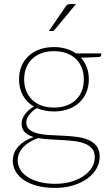

<svg xmlns="http://www.w3.org/2000/svg" viewBox="-20 -731 546 938"><path d="M42.5 0ZM243.5 -501Q276 -501 303.2 -492.8Q330.5 -484.5 351.5 -470H474.5V-462Q474.5 -458 471.5 -455.5Q468.5 -453 464 -452.5L375.5 -449Q394 -428.5 404 -402Q414 -375.5 414 -344Q414 -308.5 401.8 -279.5Q389.5 -250.5 367.2 -229.8Q345 -209 313.5 -197.8Q282 -186.5 243.5 -186.5Q219.5 -186.5 199 -190.8Q178.5 -195 160.5 -203Q137 -189.5 122.8 -170.2Q108.5 -151 108.5 -133.5Q108.5 -110 124 -97.5Q139.5 -85 164.5 -79Q189.5 -73 221.8 -71.2Q254 -69.5 287.8 -68Q321.5 -66.5 353.8 -62.5Q386 -58.5 411 -48Q436 -37.5 451.5 -18Q467 1.5 467 34Q467 64 451.8 91.8Q436.5 119.5 408 140.5Q379.5 161.5 339.2 174.2Q299 187 249.5 187Q199 187 160.2 176.5Q121.5 166 95.2 147.8Q69 129.5 55.8 105.5Q42.5 81.5 42.5 54.5Q42.5 14 70 -15.8Q97.5 -45.5 144.5 -61.5Q117.5 -69 101.5 -84.8Q85.5 -100.5 85.5 -129Q85.5 -139 89.8 -150.2Q94 -161.5 101.8 -172.2Q109.5 -183 120.5 -193Q131.5 -203 145.5 -210.5Q111 -230.5 92 -264.5Q73 -298.5 73 -344Q73 -379 85 -407.8Q97 -436.5 119.2 -457.2Q141.5 -478 173 -489.5Q204.5 -501 243.5 -501ZM443 37Q443 11 429.8 -4.8Q416.5 -20.5 394.8 -29.2Q373 -38 344.5 -41.5Q316 -45 285.2 -46.8Q254.5 -48.5 223.8 -50Q193 -51.5 166.5 -56.5Q144.5 -48.5 126.2 -37.8Q108 -27 94.8 -13.5Q81.5 0 74 16.5Q66.5 33 66.5 52.5Q66.5 76.5 79 97.5Q91.5 118.5 115.2 133.8Q139 149 173 158Q207 167 250 167Q289 167 324 157.5Q359 148 385.5 130.8Q412 113.5 427.5 89.5Q443 65.5 443 37ZM243.5 -205.5Q278 -205.5 305.2 -215.5Q332.5 -225.5 351.2 -243.8Q370 -262 379.8 -287.2Q389.5 -312.5 389.5 -343.5Q389.5 -374 379.5 -399.5Q369.5 -425 350.8 -443Q332 -461 304.8 -471Q277.5 -481 243.5 -481Q209.5 -481 182.5 -471Q155.5 -461 136.8 -443Q118 -425 108 -399.5Q98 -374 98 -343.5Q98 -312.5 108 -287.2Q118 -262 136.8 -243.8Q155.5 -225.5 182.5 -215.5Q209.5 -205.5 243.5 -205.5ZM351 -711 247 -585.5Q242.5 -579.5 235 -579.5H219L300 -698Q305 -705.5 309.5 -708.2Q314 -711 324 -711Z"/></svg>

Font: Lato Thin
Style: Regular
Weight: 200
Designer: Lukasz Dziedzic
Foundry: tyPoland Lukasz Dziedzic
Version: Version 2.007; 2014-02-27